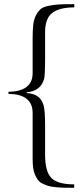

<svg xmlns="http://www.w3.org/2000/svg" viewBox="-20 -749 401 925"><path d="M337.4 155.8Q307.1 155.8 287.8 155.3Q268.6 154.8 246.6 152.6Q224.6 150.4 211.4 146.2Q198.2 142.1 184.3 135.3Q170.4 128.4 162.8 117.9Q155.3 107.4 148.7 92.8Q142.1 78.1 139.6 58.8Q137.2 39.6 137.2 14.2V-205.6Q137.2 -250 107.9 -273.2Q78.6 -296.4 21 -296.4V-307.1Q77.6 -307.1 107.4 -329.8Q137.2 -352.5 137.2 -396.5V-564.9Q137.2 -605 140.4 -631.6Q143.6 -658.2 154.3 -677.2Q165 -696.3 176.8 -706.1Q188.5 -715.8 215.3 -721.2Q242.2 -726.6 266.8 -727.8Q291.5 -729 337.9 -729V-713.4Q265.6 -713.4 231.4 -686.5Q197.3 -659.7 197.3 -595.2V-475.1Q197.3 -384.3 192.4 -368.2Q175.3 -309.6 108.9 -304.7V-300.8Q144.5 -297.9 163.6 -283.2Q182.6 -268.6 190.4 -240.2Q197.3 -215.8 197.3 -140.1V-2.9Q197.3 78.1 227.8 108.6Q258.3 139.2 337.4 139.2Z"/></svg>

Font: Elstob Light
Style: Regular
Weight: 300
Designer: Peter S. Baker
Version: Version 1.015